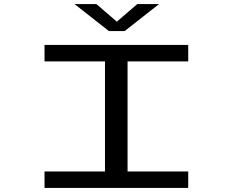

<svg xmlns="http://www.w3.org/2000/svg" viewBox="-20 -920 1140 940"><path d="M198 0V-80.5H494V-619.5H198V-700H901.5V-619.5H604.5V-80.5H901.5V0ZM345 -900H452L552 -814L652 -900H758.5L590.5 -768H513Z"/></svg>

Font: Trispace Expanded
Style: Regular
Weight: 400
Width: 7
Designer: Tyler Finck
Foundry: Etcetera Type Company
Version: Version 1.210; ttfautohint (v1.8.3)